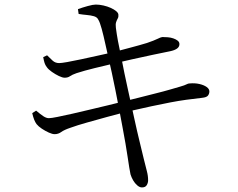

<svg xmlns="http://www.w3.org/2000/svg" viewBox="-20 -778 1040 840"><path d="M601 42Q591 42 580.5 33Q570 24 562.5 11Q555 -2 551 -15Q549 -24 545.5 -45Q542 -66 538 -94Q534 -122 529 -150Q524 -180 516.5 -219Q509 -258 501 -301.5Q493 -345 484.5 -386Q476 -427 469 -460.5Q462 -494 457 -514Q449 -548 441 -585Q433 -622 425 -651.5Q417 -681 410 -692Q405 -703 391 -707Q377 -711 359.5 -712.5Q342 -714 324 -717L321 -738Q340 -745 363.5 -751.5Q387 -758 399 -758Q415 -758 432.5 -754Q450 -750 464.5 -743.5Q479 -737 488.5 -729Q498 -721 498 -713Q499 -704 495 -697Q491 -690 488 -681Q485 -672 487 -656Q491 -626 496 -599Q501 -572 511 -525Q524 -457 539 -389.5Q554 -322 567 -262Q580 -202 591.5 -155.5Q603 -109 609 -83Q617 -50 622.5 -29.5Q628 -9 628 11Q628 22 622 32Q616 42 601 42ZM219 -191Q209 -191 193.5 -198Q178 -205 163 -215Q148 -225 140 -235Q134 -243 129.5 -254.5Q125 -266 121 -283L138 -294Q158 -277 170.5 -269Q183 -261 194 -261Q204 -261 231.5 -266.5Q259 -272 296.5 -280.5Q334 -289 375.5 -299Q417 -309 455 -318Q493 -327 521 -335Q550 -341 586.5 -350.5Q623 -360 659.5 -369Q696 -378 725 -386.5Q754 -395 768 -399Q789 -405 796 -409Q803 -413 810 -413Q833 -415 852.5 -410.5Q872 -406 884 -397.5Q896 -389 896 -378Q896 -368 890 -360Q884 -352 864 -350Q828 -346 795 -341.5Q762 -337 725.5 -330Q689 -323 642 -313Q595 -303 530 -288Q494 -279 449 -266.5Q404 -254 361 -242Q318 -230 288 -219Q261 -210 248 -200.5Q235 -191 219 -191ZM263 -438Q253 -438 237.5 -445.5Q222 -453 207 -463.5Q192 -474 185 -484Q178 -493 175 -502.5Q172 -512 169 -528L186 -536Q199 -523 210.5 -512.5Q222 -502 239 -502Q248 -502 274 -506.5Q300 -511 334.5 -518.5Q369 -526 405.5 -534Q442 -542 473 -549Q514 -560 552 -570Q590 -580 623 -590Q655 -601 669 -608Q683 -615 690 -616Q701 -616 714 -615Q727 -614 738.5 -610Q750 -606 757.5 -600Q765 -594 765 -585Q765 -573 754.5 -565.5Q744 -558 725 -554Q693 -548 647.5 -538Q602 -528 558 -518.5Q514 -509 486 -502Q439 -491 394 -480Q349 -469 315 -458Q295 -451 286 -444.5Q277 -438 263 -438Z"/></svg>

Font: Noto Serif TC
Style: Regular
Weight: 400
Designer: Ryoko NISHIZUKA  (kana & ideographs); Frank Grießhammer (Latin, Greek & Cyrillic); Wenlong ZHANG  (bopomofo); Sandoll Co
Foundry: Adobe
Version: Version 2.003-H1;hotconv 1.1.1;makeotfexe 2.6.0